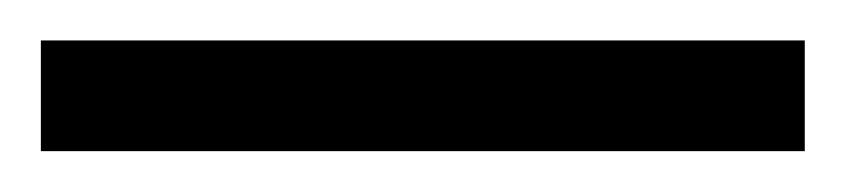

<svg xmlns="http://www.w3.org/2000/svg" viewBox="-20 -720 414 94"><path d="M0 -646V-700.2H374V-646Z"/></svg>

Font: Archivo Expanded Light
Style: Regular
Weight: 300
Width: 7
Designer: Hector Gatti
Foundry: Omnibus-Type
Version: Version 2.001